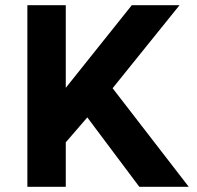

<svg xmlns="http://www.w3.org/2000/svg" viewBox="-20 -720 760 740"><path d="M85.5 0V-700H233.5V-381.5L488 -700H672L414 -380L707.5 0H517L316.5 -267.5L233.5 -171.5V0Z"/></svg>

Font: Geologica Roman SemiBold
Style: Regular
Weight: 600
Designer: Sindre Bremnes, Frode Helland
Foundry: Monokrom Skriftforlag AS
Version: Version 1.010;gftools[0.9.28]